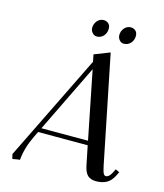

<svg xmlns="http://www.w3.org/2000/svg" viewBox="-128 -978 927 1082"><g transform="rotate(15 335.0 -437.0)"><path d="M40 -19 344.2 -639.2 335.9 -680.2 426.8 -715.8 553.2 -90.8Q560.1 -57.1 565.9 -46.1Q571.8 -35.2 580.1 -35.2Q598.6 -35.2 613.8 -64.9L625 -86.9L647.9 -76.2L637.2 -54.2Q619.1 -19 593.5 -6.1Q567.9 6.8 534.2 6.8Q502.9 6.8 485.6 -9Q468.3 -24.9 460 -64L437 -176.8H147.9L132.8 -146Q95.2 -69.3 89.8 1Q71.8 2.4 46.9 7.8ZM160.2 -202.1H432.1L353 -598.1ZM290 -823.2Q290 -846.7 305.2 -864.3Q320.3 -881.8 342.8 -881.8Q358.9 -881.8 370.4 -871.3Q381.8 -860.8 381.8 -841.8Q381.8 -816.9 366.5 -799.6Q351.1 -782.2 327.1 -782.2Q311.5 -782.2 300.8 -794.9Q290 -807.6 290 -823.2ZM448.2 -823.2Q448.2 -846.7 463.4 -864.3Q478.5 -881.8 501 -881.8Q517.1 -881.8 528.6 -871.3Q540 -860.8 540 -841.8Q540 -817.4 524.4 -799.8Q508.8 -782.2 484.9 -782.2Q469.2 -782.2 458.7 -794.9Q448.2 -807.6 448.2 -823.2Z"/></g></svg>

Font: Dihjauti
Style: Bold Italic
Weight: 700
Italic angle: -9°
Designer: T. Christopher White
Version: Version 3.0.0